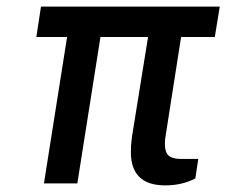

<svg xmlns="http://www.w3.org/2000/svg" viewBox="-20 -555 685 581"><path d="M376 -95Q376 -115 379 -139L428 -443H284L214 0H113L183 -443H90L104 -535H645L630 -443H528L481 -143Q479 -134 479 -119Q479 -94 490.5 -84Q502 -74 528 -74H580L571 -15Q531 6 480 6Q376 6 376 -95Z"/></svg>

Font: Exo Medium
Style: Italic
Weight: 500
Italic angle: -9°
Designer: Natanael Gama
Foundry: Natanael Gama
Version: Version 1.500; ttfautohint (v1.6)